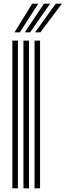

<svg xmlns="http://www.w3.org/2000/svg" viewBox="-20 -1020 355 1040"><path d="M167 0V-800H197V0ZM47 0V-800H77V0ZM107 0V-800H137V0ZM58.8 -845 154.2 -1000H187.2L87.5 -845ZM170 -845 282.2 -1000H315.2L198.8 -845ZM114.5 -845 218.2 -1000H251.2L143 -845Z"/></svg>

Font: Big Shoulders Inline Text Black
Style: Regular
Weight: 900
Designer: Patric King
Foundry: XO Type Co
Version: Version 1.000